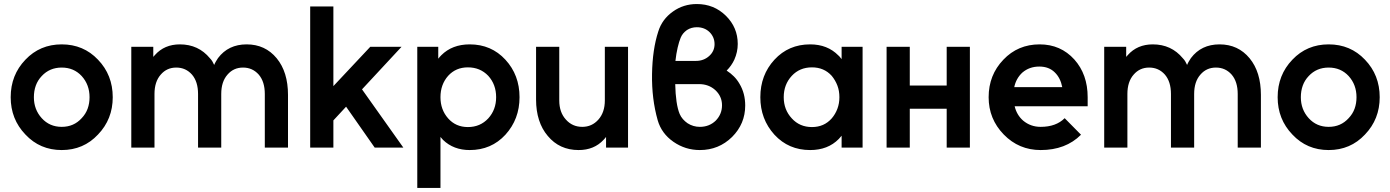

<svg xmlns="http://www.w3.org/2000/svg" viewBox="-20 -732 6893 952"><path d="M286 -512Q178 -512 106 -436Q33 -360 33 -250Q33 -141 106 -65Q178 12 286 12Q394 12 466 -65Q539 -141 539 -250Q539 -360 466 -436Q394 -512 286 -512ZM286 -397Q346 -397 385 -355Q424 -312 424 -250Q424 -219 414.5 -193Q405 -167 385 -146Q346 -103 286 -103Q226 -103 187 -146Q148 -189 148 -250Q148 -281 157.5 -307.5Q167 -334 187 -355Q226 -397 286 -397Z M1408 0V-262Q1408 -318 1394 -363.5Q1380 -409 1352 -443Q1295 -512 1203 -512Q1112 -512 1061 -444Q1056 -436 1051 -428Q1046 -420 1042 -410Q1038 -419 1033 -427.5Q1028 -436 1021 -443Q964 -512 872 -512Q795 -512 748 -459Q747 -457 744.5 -455Q742 -453 740 -450V-500H631V0H746V-266Q746 -327 777 -362Q807 -397 854 -397Q901 -397 932 -362Q962 -327 962 -266V0H1077V-266Q1077 -327 1108 -362Q1138 -397 1185 -397Q1232 -397 1263 -362Q1293 -327 1293 -266V0Z M1518 0H1633V-135L1696 -203L1838 0H1980L1775 -289L1971 -500H1816L1633 -305V-700H1518Z M2153 -500V-441Q2157 -446 2160.5 -450Q2164 -454 2168 -458Q2222 -512 2309 -512Q2416 -512 2486 -436Q2556 -360 2556 -250Q2556 -141 2486 -64Q2416 12 2309 12Q2229 12 2177 -38Q2174 -42 2170.5 -45.5Q2167 -49 2164 -53V200H2049V-500ZM2300 -102Q2361 -102 2401 -145Q2440 -188 2440 -250Q2440 -313 2401 -356Q2361 -398 2300 -398Q2240 -398 2202 -356Q2164 -313 2164 -250Q2164 -188 2202 -145Q2240 -102 2300 -102Z M2638 -500V-238Q2638 -183 2652.5 -137.5Q2667 -92 2696 -58Q2754 12 2849 12Q2926 12 2973 -39Q2976 -42 2979 -45.5Q2982 -49 2985 -53V0H3094V-500H2979V-234Q2979 -175 2947 -139Q2915 -103 2867 -103Q2818 -103 2786 -139Q2753 -175 2753 -234V-500Z M3435 -712Q3369 -712 3317 -675Q3263 -637 3244 -576Q3215 -487 3213 -365Q3212 -303 3219 -246Q3226 -189 3241 -136Q3260 -70 3319 -29Q3378 12 3450 12Q3544 12 3610 -53Q3675 -118 3675 -209Q3675 -269 3647 -316Q3635 -337 3619 -353Q3603 -369 3583 -382Q3595 -394 3604.5 -407.5Q3614 -421 3621 -436Q3638 -474 3638 -514Q3638 -596 3579 -654Q3520 -712 3435 -712ZM3435 -597Q3473 -597 3498 -573Q3523 -548 3523 -513Q3523 -478 3496 -454Q3469 -430 3431 -430H3329Q3333 -466 3340 -496Q3347 -526 3355 -545Q3360 -557 3367.5 -566Q3375 -575 3386 -583Q3408 -597 3435 -597ZM3328 -315H3446Q3494 -315 3527 -285Q3560 -254 3560 -210Q3560 -166 3529 -134Q3497 -103 3450 -103Q3417 -103 3389 -121Q3376 -130 3366 -141.5Q3356 -153 3350 -167Q3340 -191 3334.5 -228.5Q3329 -266 3328 -315Z M4153 -500V-439Q4149 -443 4145.5 -448Q4142 -453 4137 -457Q4083 -512 3997 -512Q3890 -512 3820 -436Q3750 -360 3750 -250Q3750 -141 3820 -64Q3890 12 3997 12Q4085 12 4139 -43Q4143 -47 4146 -51Q4149 -55 4153 -59V0H4257V-500ZM4006 -398Q4066 -398 4104 -356Q4122 -334 4132 -308Q4142 -282 4142 -250Q4142 -219 4132 -192.5Q4122 -166 4104 -145Q4066 -102 4006 -102Q3945 -102 3906 -145Q3866 -188 3866 -250Q3866 -313 3906 -356Q3945 -398 4006 -398Z M4376 0H4491V-193H4674V0H4789V-500H4674V-308H4491V-500H4376Z M5373 -205V-250Q5373 -363 5307 -437Q5239 -512 5135 -512Q5027 -512 4955 -436Q4882 -360 4882 -250Q4882 -142 4957 -65Q5032 12 5140 12Q5264 12 5340 -64L5259 -146Q5216 -103 5140 -103Q5090 -103 5053 -134Q5037 -148 5026.5 -166Q5016 -184 5011 -205ZM5133 -402Q5181 -402 5210 -373Q5238 -346 5247 -300H5009Q5018 -343 5049 -372Q5084 -402 5133 -402Z M6232 0V-262Q6232 -318 6218 -363.5Q6204 -409 6176 -443Q6119 -512 6027 -512Q5936 -512 5885 -444Q5880 -436 5875 -428Q5870 -420 5866 -410Q5862 -419 5857 -427.5Q5852 -436 5845 -443Q5788 -512 5696 -512Q5619 -512 5572 -459Q5571 -457 5568.5 -455Q5566 -453 5564 -450V-500H5455V0H5570V-266Q5570 -327 5601 -362Q5631 -397 5678 -397Q5725 -397 5756 -362Q5786 -327 5786 -266V0H5901V-266Q5901 -327 5932 -362Q5962 -397 6009 -397Q6056 -397 6087 -362Q6117 -327 6117 -266V0Z M6568 -512Q6460 -512 6388 -436Q6315 -360 6315 -250Q6315 -141 6388 -65Q6460 12 6568 12Q6676 12 6748 -65Q6821 -141 6821 -250Q6821 -360 6748 -436Q6676 -512 6568 -512ZM6568 -397Q6628 -397 6667 -355Q6706 -312 6706 -250Q6706 -219 6696.5 -193Q6687 -167 6667 -146Q6628 -103 6568 -103Q6508 -103 6469 -146Q6430 -189 6430 -250Q6430 -281 6439.5 -307.5Q6449 -334 6469 -355Q6508 -397 6568 -397Z"/></svg>

Font: Unageo
Style: SemiBold
Weight: 600
Designer: Richard Sepsi
Foundry: Richard Sepsi
Version: Version 2.000